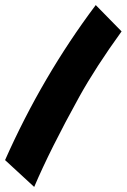

<svg xmlns="http://www.w3.org/2000/svg" viewBox="-83 -709 500 758"><path d="M-63 -77Q84 -408 295 -689L397 -585Q295 -444 230 -327Q115 -119 52 29Z"/></svg>

Font: Vampiro One
Style: Regular
Weight: 400
Designer: Riccardo De Franceschi
Foundry: Sorkin Type Co.
Version: Version 1.002